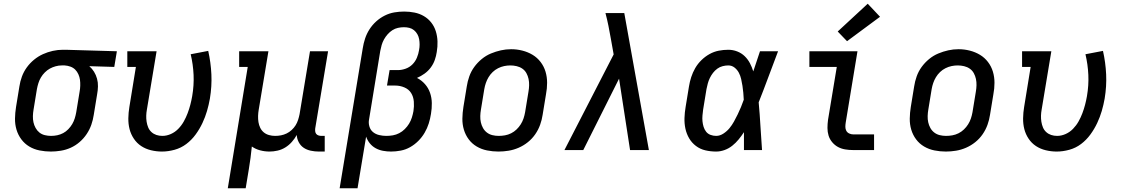

<svg xmlns="http://www.w3.org/2000/svg" viewBox="-20 -805 6040 1030"><path d="M253 8Q222 8 192 2Q162 -4 137 -19Q112 -34 94.5 -57.5Q77 -81 68.5 -109.5Q60 -138 60.5 -169Q61 -200 66 -231L84 -341Q88 -368 97.5 -394Q107 -420 123.5 -443Q140 -466 162.5 -484.5Q185 -503 210.5 -514.5Q236 -526 263 -532Q290 -538 317 -538Q321 -538 325 -538Q329 -538 333 -538L607 -530L593 -446L459 -450Q474 -437 484.5 -420Q495 -403 500.5 -383Q506 -363 505.5 -341.5Q505 -320 501 -299L483 -189Q479 -162 470 -136Q461 -110 445 -86Q429 -62 407 -43Q385 -24 359.5 -12.5Q334 -1 306.5 3.5Q279 8 253 8ZM254 -76Q271 -76 287.5 -79.5Q304 -83 319 -91Q334 -99 346.5 -112Q359 -125 367.5 -139.5Q376 -154 381 -170Q386 -186 389 -203L407 -313Q410 -329 410.5 -345.5Q411 -362 409 -377Q407 -392 400.5 -406.5Q394 -421 383.5 -431.5Q373 -442 358 -447.5Q343 -453 327 -454H319Q317 -454 315 -454Q313 -454 311 -454Q295 -454 278.5 -449.5Q262 -445 247.5 -437Q233 -429 220.5 -416.5Q208 -404 199.5 -389.5Q191 -375 186 -359Q181 -343 178 -327L160 -217Q157 -200 156.5 -182.5Q156 -165 159.5 -149Q163 -133 171 -118.5Q179 -104 191.5 -94Q204 -84 220.5 -80Q237 -76 254 -76Z M849 8Q819 8 790 1Q761 -6 737.5 -21.5Q714 -37 698 -61Q682 -85 675 -112.5Q668 -140 668.5 -170.5Q669 -201 674 -231L709 -446H663V-530H820L768 -217Q765 -201 764.5 -184.5Q764 -168 766.5 -152Q769 -136 775 -121.5Q781 -107 792.5 -96.5Q804 -86 819 -81Q834 -76 851 -76Q874 -76 896.5 -86Q919 -96 936.5 -114Q954 -132 966 -153.5Q978 -175 986.5 -197.5Q995 -220 1001 -243Q1007 -266 1011 -289Q1021 -347 1018.5 -403Q1016 -459 1003 -514L1097 -532Q1111 -470 1114 -406Q1117 -342 1106 -276Q1100 -242 1090.5 -209.5Q1081 -177 1066 -145Q1051 -113 1029.5 -83.5Q1008 -54 979.5 -32.5Q951 -11 916.5 -1.5Q882 8 849 8Z M1202 205 1309 -446H1263V-530H1420L1368 -217Q1365 -200 1364.5 -183Q1364 -166 1366.5 -150Q1369 -134 1376 -119.5Q1383 -105 1395 -95Q1407 -85 1423 -80.5Q1439 -76 1456 -76Q1472 -76 1487.5 -79Q1503 -82 1517.5 -89Q1532 -96 1544.5 -107.5Q1557 -119 1565.5 -132.5Q1574 -146 1579 -161.5Q1584 -177 1587 -192L1643 -530H1740L1671 -116Q1670 -108 1671 -100Q1672 -92 1676.5 -86.5Q1681 -81 1688.5 -78.5Q1696 -76 1704 -76H1722V8H1690Q1669 8 1647.5 3.5Q1626 -1 1609.5 -12Q1593 -23 1583 -41.5Q1573 -60 1572 -81Q1561 -61 1545.5 -43.5Q1530 -26 1510.5 -14Q1491 -2 1469 3Q1447 8 1426 8Q1400 8 1375.5 1.5Q1351 -5 1331 -19Q1328 12 1324 42Q1320 72 1315 102L1298 205Z M1802 205 1926 -546Q1930 -572 1938.5 -598Q1947 -624 1962 -647.5Q1977 -671 1998 -690Q2019 -709 2044 -721.5Q2069 -734 2095.5 -738.5Q2122 -743 2148 -743Q2177 -743 2204 -737.5Q2231 -732 2254 -718.5Q2277 -705 2293.5 -684Q2310 -663 2318 -637Q2326 -611 2327 -583Q2328 -555 2323 -526Q2320 -505 2312.5 -483.5Q2305 -462 2291 -443Q2277 -424 2257.5 -410Q2238 -396 2217 -387Q2242 -374 2260 -353.5Q2278 -333 2287 -307Q2296 -281 2296.5 -252Q2297 -223 2292 -194Q2288 -168 2280 -142.5Q2272 -117 2258 -93Q2244 -69 2224 -49Q2204 -29 2180 -15.5Q2156 -2 2129.5 3Q2103 8 2078 8Q2056 8 2034.5 4Q2013 0 1995 -10Q1977 -20 1964 -36Q1951 -52 1944 -72L1898 205ZM2052 -76Q2070 -76 2087.5 -79Q2105 -82 2121.5 -90.5Q2138 -99 2151.5 -112.5Q2165 -126 2174.5 -141.5Q2184 -157 2189.5 -174.5Q2195 -192 2198 -209Q2202 -234 2200 -260Q2198 -286 2185.5 -306Q2173 -326 2149.5 -336Q2126 -346 2101 -346H2056L2070 -429H2115Q2135 -429 2156 -436.5Q2177 -444 2192.5 -459.5Q2208 -475 2216.5 -495.5Q2225 -516 2228 -536Q2231 -551 2231 -566Q2231 -581 2228.5 -595Q2226 -609 2219 -621.5Q2212 -634 2201 -643Q2190 -652 2176 -655.5Q2162 -659 2147 -659Q2131 -659 2115 -655.5Q2099 -652 2085 -643Q2071 -634 2059.5 -621Q2048 -608 2040 -593.5Q2032 -579 2027.5 -563.5Q2023 -548 2020 -532L1960 -165Q1956 -146 1961.5 -127Q1967 -108 1981 -96.5Q1995 -85 2014 -80.5Q2033 -76 2052 -76Z M2654 8Q2623 8 2593 2Q2563 -4 2537.5 -19Q2512 -34 2494.5 -57.5Q2477 -81 2468.5 -109.5Q2460 -138 2460.5 -169Q2461 -200 2466 -231L2484 -341Q2488 -368 2497.5 -395Q2507 -422 2524 -445.5Q2541 -469 2564 -488Q2587 -507 2613.5 -518Q2640 -529 2667 -535Q2694 -541 2722 -541Q2753 -541 2782.5 -533.5Q2812 -526 2837 -511Q2862 -496 2880 -472.5Q2898 -449 2906.5 -420.5Q2915 -392 2915 -361Q2915 -330 2909 -299L2891 -189Q2887 -162 2877.5 -135.5Q2868 -109 2851.5 -85Q2835 -61 2812 -42.5Q2789 -24 2762.5 -12.5Q2736 -1 2708.5 3.5Q2681 8 2654 8ZM2655 -76Q2672 -76 2689 -79Q2706 -82 2722 -90Q2738 -98 2751 -110.5Q2764 -123 2773.5 -138Q2783 -153 2788.5 -169.5Q2794 -186 2797 -203L2815 -313Q2818 -330 2818.5 -347.5Q2819 -365 2815.5 -381.5Q2812 -398 2804 -412.5Q2796 -427 2782.5 -436.5Q2769 -446 2752 -450Q2735 -454 2718 -454Q2701 -454 2684.5 -450.5Q2668 -447 2652 -439Q2636 -431 2623 -418.5Q2610 -406 2601 -391Q2592 -376 2586.5 -360Q2581 -344 2578 -327L2560 -217Q2557 -200 2556.5 -182.5Q2556 -165 2559.5 -149Q2563 -133 2571 -118.5Q2579 -104 2592 -94Q2605 -84 2621.5 -80Q2638 -76 2655 -76Q2655 -76 2655 -76Q2655 -76 2655 -76Z M3008 0 3272 -513 3257 -597Q3251 -632 3244 -666.5Q3237 -701 3228 -735H3329Q3362 -551 3395 -367.5Q3428 -184 3461 0H3360L3301 -383L3109 0Z M3822 8Q3792 8 3764 1.5Q3736 -5 3713.5 -22Q3691 -39 3677 -63Q3663 -87 3657 -114.5Q3651 -142 3652 -172Q3653 -202 3658 -231L3676 -341Q3680 -366 3688 -391Q3696 -416 3709.5 -439.5Q3723 -463 3743 -482.5Q3763 -502 3786.5 -515Q3810 -528 3835.5 -533Q3861 -538 3887 -538Q3912 -538 3935 -529Q3958 -520 3975 -503.5Q3992 -487 4003 -466Q4014 -445 4021 -422Q4030 -449 4039 -476Q4048 -503 4057 -530H4154Q4128 -462 4102.5 -393Q4077 -324 4050 -256Q4056 -192 4059.5 -128Q4063 -64 4068 0H3971Q3971 -24 3971 -48Q3971 -72 3971 -96Q3958 -76 3942.5 -57Q3927 -38 3908 -23Q3889 -8 3866.5 0Q3844 8 3822 8ZM3822 -76Q3842 -76 3861 -88.5Q3880 -101 3893.5 -117.5Q3907 -134 3917.5 -153Q3928 -172 3937.5 -191.5Q3947 -211 3955 -230.5Q3963 -250 3970 -270Q3969 -289 3967.5 -307.5Q3966 -326 3963 -344.5Q3960 -363 3956 -381Q3952 -399 3943.5 -415Q3935 -431 3920.5 -442.5Q3906 -454 3887 -454Q3872 -454 3856.5 -450Q3841 -446 3828 -436.5Q3815 -427 3805 -414Q3795 -401 3788 -386.5Q3781 -372 3777 -357Q3773 -342 3770 -327L3752 -217Q3750 -202 3748.5 -186Q3747 -170 3748.5 -154.5Q3750 -139 3754.5 -124.5Q3759 -110 3768 -98.5Q3777 -87 3791.5 -81.5Q3806 -76 3822 -76Z M4557 0Q4535 0 4514 -3.5Q4493 -7 4475.5 -16.5Q4458 -26 4444.5 -42Q4431 -58 4425 -77.5Q4419 -97 4419 -118.5Q4419 -140 4422 -162L4469 -446H4322V-530H4580L4517 -148Q4515 -136 4515 -124.5Q4515 -113 4520 -103.5Q4525 -94 4535.5 -89Q4546 -84 4557 -84H4669V0ZM4524 -584 4474 -636 4635 -785 4701 -715Z M5054 8Q5023 8 4993 2Q4963 -4 4937.5 -19Q4912 -34 4894.5 -57.5Q4877 -81 4868.5 -109.5Q4860 -138 4860.5 -169Q4861 -200 4866 -231L4884 -341Q4888 -368 4897.5 -395Q4907 -422 4924 -445.5Q4941 -469 4964 -488Q4987 -507 5013.5 -518Q5040 -529 5067 -535Q5094 -541 5122 -541Q5153 -541 5182.5 -533.5Q5212 -526 5237 -511Q5262 -496 5280 -472.5Q5298 -449 5306.5 -420.5Q5315 -392 5315 -361Q5315 -330 5309 -299L5291 -189Q5287 -162 5277.5 -135.5Q5268 -109 5251.5 -85Q5235 -61 5212 -42.5Q5189 -24 5162.5 -12.5Q5136 -1 5108.5 3.5Q5081 8 5054 8ZM5055 -76Q5072 -76 5089 -79Q5106 -82 5122 -90Q5138 -98 5151 -110.5Q5164 -123 5173.5 -138Q5183 -153 5188.5 -169.5Q5194 -186 5197 -203L5215 -313Q5218 -330 5218.5 -347.5Q5219 -365 5215.5 -381.5Q5212 -398 5204 -412.5Q5196 -427 5182.5 -436.5Q5169 -446 5152 -450Q5135 -454 5118 -454Q5101 -454 5084.5 -450.5Q5068 -447 5052 -439Q5036 -431 5023 -418.5Q5010 -406 5001 -391Q4992 -376 4986.5 -360Q4981 -344 4978 -327L4960 -217Q4957 -200 4956.5 -182.5Q4956 -165 4959.5 -149Q4963 -133 4971 -118.5Q4979 -104 4992 -94Q5005 -84 5021.5 -80Q5038 -76 5055 -76Q5055 -76 5055 -76Q5055 -76 5055 -76Z M5649 8Q5619 8 5590 1Q5561 -6 5537.5 -21.5Q5514 -37 5498 -61Q5482 -85 5475 -112.5Q5468 -140 5468.5 -170.5Q5469 -201 5474 -231L5509 -446H5463V-530H5620L5568 -217Q5565 -201 5564.5 -184.5Q5564 -168 5566.5 -152Q5569 -136 5575 -121.5Q5581 -107 5592.5 -96.5Q5604 -86 5619 -81Q5634 -76 5651 -76Q5674 -76 5696.5 -86Q5719 -96 5736.5 -114Q5754 -132 5766 -153.5Q5778 -175 5786.5 -197.5Q5795 -220 5801 -243Q5807 -266 5811 -289Q5821 -347 5818.5 -403Q5816 -459 5803 -514L5897 -532Q5911 -470 5914 -406Q5917 -342 5906 -276Q5900 -242 5890.5 -209.5Q5881 -177 5866 -145Q5851 -113 5829.5 -83.5Q5808 -54 5779.5 -32.5Q5751 -11 5716.5 -1.5Q5682 8 5649 8Z"/></svg>

Font: Iosevka Slab Medium Extended
Style: Italic
Weight: 500
Width: 7
Italic angle: -9°
Monospace: yes
Designer: Belleve Invis
Foundry: Belleve Invis
Version: Version 11.1.0; ttfautohint (v1.8.3)